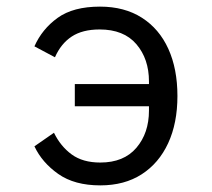

<svg xmlns="http://www.w3.org/2000/svg" viewBox="-20 -548 640 580"><path d="M283 12Q205 12 156 -22.5Q107 -57 84 -106L143 -147Q163 -106 196.5 -81.5Q230 -57 283 -57Q354 -57 392 -101.5Q430 -146 430 -214V-227H206V-294H430V-302Q430 -370 392 -414.5Q354 -459 281 -459Q229 -459 196.5 -437.5Q164 -416 146 -375L84 -408Q107 -460 154 -494Q201 -528 282 -528Q356 -528 408.5 -494.5Q461 -461 488.5 -400.5Q516 -340 516 -258Q516 -176 488 -115.5Q460 -55 408 -21.5Q356 12 283 12Z"/></svg>

Font: Lilex Nerd Font
Style: Regular
Weight: 400
Designer: Mike Abbink, Paul van der Laan, Pieter van Rosmalen, Mikhael Khrustik
Foundry: Mikhael Khrustik
Version: Version 2.400; ttfautohint (v1.8.4.7-5d5b);Nerd Fonts 3.3.0